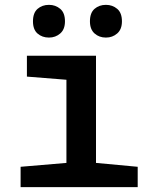

<svg xmlns="http://www.w3.org/2000/svg" viewBox="-20 -772 640 792"><path d="M65 0V-84L254 -100V-443L91 -456V-542H376V-100L548 -84V0ZM417 -617Q389 -617 370 -634Q351 -651 351 -684Q351 -719 370 -735.5Q389 -752 417 -752Q444 -752 463.5 -735.5Q483 -719 483 -684Q483 -651 463.5 -634Q444 -617 417 -617ZM182 -617Q154 -617 135 -633.5Q116 -650 116 -684Q116 -719 135 -735.5Q154 -752 182 -752Q209 -752 228.5 -735.5Q248 -719 248 -684Q248 -651 228.5 -634Q209 -617 182 -617Z"/></svg>

Font: Noto Sans Mono SemiBold
Style: Regular
Weight: 600
Designer: Monotype Design Team
Foundry: Monotype Imaging Inc.
Version: Version 2.014; ttfautohint (v1.8.4.7-5d5b)